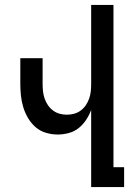

<svg xmlns="http://www.w3.org/2000/svg" viewBox="-20 -755 540 775"><path d="M348 0V-311Q340 -290 327.5 -271Q315 -252 297.5 -238Q280 -224 257.5 -218Q235 -212 213 -212Q189 -212 165.5 -219Q142 -226 124 -241.5Q106 -257 93.5 -278Q81 -299 74 -322Q67 -345 64.5 -369Q62 -393 62 -416V-520H152V-416Q152 -402 153.5 -387Q155 -372 160 -357.5Q165 -343 173.5 -330.5Q182 -318 194 -309Q206 -300 220.5 -296Q235 -292 250 -292Q265 -292 279.5 -296Q294 -300 306 -309Q318 -318 326.5 -330.5Q335 -343 340 -357.5Q345 -372 346.5 -387Q348 -402 348 -416V-735H438V-80H481V0Z"/></svg>

Font: Iosevka Custom Medium
Style: Regular
Weight: 500
Monospace: yes
Designer: Belleve Invis
Foundry: Belleve Invis
Version: Version 32.5.0; ttfautohint (v1.8.4)